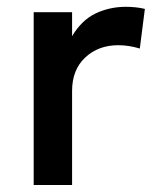

<svg xmlns="http://www.w3.org/2000/svg" viewBox="-20 -530 450 550"><path d="M76.5 0V-495H186.5V-426.5Q214.5 -473 254.5 -491.8Q294.5 -510.5 340.5 -510.5Q355.5 -510.5 369 -509Q382.5 -507.5 395 -504.5L380.5 -391Q365.5 -395.5 350 -398Q334.5 -400.5 319 -400.5Q261.5 -400.5 224 -365.2Q186.5 -330 186.5 -269.5V0Z"/></svg>

Font: Geologica Cursive
Style: Regular
Weight: 400
Designer: Sindre Bremnes, Frode Helland
Foundry: Monokrom Skriftforlag AS
Version: Version 1.010;gftools[0.9.28]